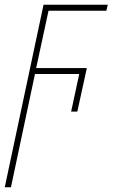

<svg xmlns="http://www.w3.org/2000/svg" viewBox="-45 -547 473 807"><path d="M-25 240 138 -527H408L402 -502H159L107 -261H320L280 -78H254L288 -236H102L1 240Z"/></svg>

Font: Noto Sans UI SemiCondensed Thin
Style: Italic
Weight: 250
Width: 4
Italic angle: -12°
Designer: Monotype Design Team
Foundry: Monotype Imaging Inc.
Version: Version 1.901